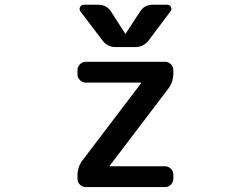

<svg xmlns="http://www.w3.org/2000/svg" viewBox="-20 -803 1040 802"><path d="M303.7 -509.8Q303.7 -524.4 314 -534.7Q324.2 -544.9 337.9 -544.9H669.9Q683.6 -544.9 693.8 -534.7Q704.1 -524.4 704.1 -509.8V-496.1Q704.1 -460.9 683.6 -433.6L439.5 -112.3Q436.5 -108.4 441.4 -108.4H669.9Q683.6 -108.4 693.8 -98.1Q704.1 -87.9 704.1 -74.2V-56.6Q704.1 -42 693.8 -31.7Q683.6 -21.5 669.9 -21.5H337.9Q324.2 -21.5 314 -31.7Q303.7 -42 303.7 -56.6V-70.3Q303.7 -105.5 324.2 -132.8L568.4 -454.1Q571.3 -458 566.4 -458H337.9Q324.2 -458 314 -468.3Q303.7 -478.5 303.7 -492.2ZM502 -664.1Q502 -662.1 503.9 -662.1Q505.9 -662.1 505.9 -664.1L564.5 -753.9Q583 -783.2 617.2 -783.2H679.7Q689.5 -783.2 694.3 -773.4Q696.3 -769.5 696.3 -765.6Q696.3 -760.7 692.4 -755.9L600.6 -633.8Q579.1 -606.4 544.9 -606.4H462.9Q428.7 -606.4 408.2 -633.8L315.4 -755.9Q312.5 -760.7 312.5 -765.6Q312.5 -769.5 314.5 -773.4Q319.3 -783.2 330.1 -783.2H390.6Q425.8 -783.2 444.3 -753.9Z"/></svg>

Font: Gen Jyuu Gothic L Monospace Medium
Style: Regular
Weight: 500
Designer: [Source Han Sans]
Ryoko NISHIZUKA  (kana & ideographs); Paul D. Hunt (Latin, Greek & Cyrillic); Wenlong ZHANG  (bopomofo
Version: Version 1.002.20150607